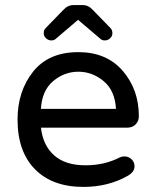

<svg xmlns="http://www.w3.org/2000/svg" viewBox="-20 -725 610 755"><path d="M141 -297H436Q432 -369 387.5 -406Q343 -443 288 -443Q233 -443 189 -406Q145 -369 141 -297ZM469 -110Q485 -110 497 -99Q509 -88 509 -71Q509 -49 483 -34Q406 10 308 10Q186 10 117.5 -59.5Q49 -129 49 -255Q49 -366 110 -443Q171 -520 288 -520Q399 -520 462.5 -446.5Q526 -373 526 -268Q526 -249 513.5 -236Q501 -223 480 -223H141Q149 -153 193 -114Q237 -75 316 -75Q391 -75 451 -106Q459 -110 469 -110ZM422 -594Q422 -583 413 -574.5Q404 -566 392 -566Q381 -566 374 -573L287 -647L200 -573Q193 -566 182 -566Q170 -566 161 -574.5Q152 -583 152 -594V-596Q152 -607 160 -615L228 -685Q246 -705 268 -705H306Q328 -705 346 -685L414 -615Q422 -607 422 -594Z"/></svg>

Font: VarelaRound
Style: Regular
Weight: 400
Designer: Joe Prince, Avraham Cornfeld
Foundry: Joe Prince, Avraham Cornfeld
Version: Version 2.000;PS 002.000;hotconv 1.0.88;makeotf.lib2.5.64775